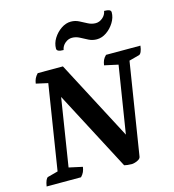

<svg xmlns="http://www.w3.org/2000/svg" viewBox="-127 -992 996 1101"><g transform="rotate(-15 371.0 -442.0)"><path d="M519.7 2.5Q505.8 2.5 494.1 1Q482.4 -0.5 474.7 -2.5L216.4 -494.6L231.9 -505.5L158.7 -42.2L156.7 -74.2L244 -55.1Q241.7 -38.9 236 -25.9Q230.3 -12.9 218 0H13.8Q17.2 -21.9 23.1 -35.4Q29.1 -48.9 36.1 -50.9L112.5 -71.3L92.1 -37.2L180.5 -596.1L193.6 -566.3L106.1 -585.9Q108.6 -602.6 114.5 -615.4Q120.4 -628.1 132.7 -641H282.2L559.2 -113.5L518.7 -100.2L598 -598.8L599.1 -566.8L511.6 -585.9Q514.1 -602.6 519.5 -615.4Q524.9 -628.1 538.2 -641H742.4Q740 -619.1 733.8 -605.6Q727.7 -592.1 719.7 -590.1L643.2 -569.7L664 -601.6L572.7 -27.7Q571.2 -17.6 560.7 -10.8Q550.2 -4 538.2 -0.8Q526.2 2.5 519.7 2.5ZM310.4 -730.6Q290.1 -730.6 280.2 -735.3Q270.2 -739.9 270.2 -749.6Q270.2 -781.4 288.3 -810.4Q306.4 -839.3 334.4 -858.3Q362.4 -877.3 392 -877.3Q417.8 -877.3 440 -865.8Q462.3 -854.3 483.8 -843Q505.4 -831.7 528.9 -831.7Q550.9 -831.7 569.8 -847.6Q588.7 -863.4 592.7 -887.2Q612.9 -887.2 622.9 -882.8Q632.9 -878.4 632.9 -868.2Q632.9 -837.4 614.7 -808Q596.6 -778.5 568.9 -759.5Q541.1 -740.5 511.1 -740.5Q485.3 -740.5 463 -751.8Q440.8 -763.1 419.3 -774.6Q397.7 -786.1 374.2 -786.1Q352.2 -786.1 333.3 -770.2Q314.4 -754.4 310.4 -730.6Z"/></g></svg>

Font: Petrona
Style: Italic
Weight: 400
Italic angle: -9°
Designer: Ringo R. Seeber
Foundry: Ringo R. Seeber
Version: Version 2.001; ttfautohint (v1.8.3)